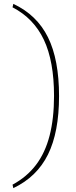

<svg xmlns="http://www.w3.org/2000/svg" viewBox="-20 -810 395 995"><path d="M49 -790Q171 -733 228.5 -617Q286 -501 286 -312Q286 -125 228.5 -9Q171 107 49 165L45 147Q119 107 166.5 44.5Q214 -18 237 -107Q260 -196 260 -313Q260 -492 207.5 -603.5Q155 -715 45 -772Z"/></svg>

Font: Exo 2 Thin
Style: Regular
Weight: 250
Designer: Natanael Gama
Foundry: Natanael Gama
Version: Version 2.010